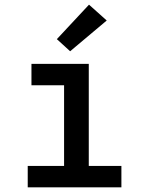

<svg xmlns="http://www.w3.org/2000/svg" viewBox="-20 -804 640 824"><path d="M99 0V-92H255V-438H115V-530H361V-92H501V0ZM281 -584 224 -636 362 -784 438 -716Z"/></svg>

Font: Iosevka Slab Semibold Extended
Style: Regular
Weight: 600
Width: 7
Monospace: yes
Designer: Belleve Invis
Foundry: Belleve Invis
Version: Version 11.1.0; ttfautohint (v1.8.3)